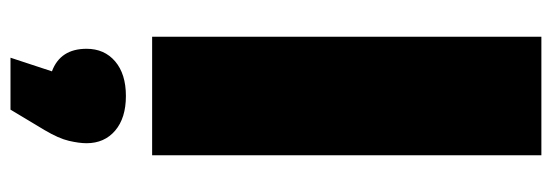

<svg xmlns="http://www.w3.org/2000/svg" viewBox="-363 -419 1052 366"><g transform="rotate(90 163.0 -236.0)"><path d="M50 0V-742H276V0ZM189 270H90L116 191Q73 175 73 125Q73 91 97 70.5Q121 50 163 50Q205 50 229 70.5Q253 91 253 125Q253 139 248.5 158.5Q244 178 228 205Z"/></g></svg>

Font: Montserrat-Alt1 Black
Style: Regular
Weight: 900
Designer: Differentunic
Foundry: Differentunic
Version: Version 7.222